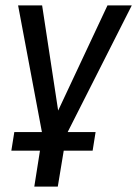

<svg xmlns="http://www.w3.org/2000/svg" viewBox="-20 -511 508 711"><path d="M107 180 128 47H22L33 -22H154L138 -7L47 -491H136L200 -71H181L378 -491H468L223 -7L213 -22H334L323 47H216L194 180Z"/></svg>

Font: Nunito Sans 10pt Condensed Medium
Style: Italic
Weight: 500
Width: 3
Italic angle: -9°
Designer: Vernon Adams
Foundry: Vernon Adams
Version: Version 3.101;gftools[0.9.27]